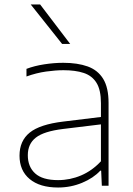

<svg xmlns="http://www.w3.org/2000/svg" viewBox="-20 -828 593 856"><path d="M239 8Q157.5 8 112.2 -29.8Q67 -67.5 67 -134Q67 -200 112.5 -236.8Q158 -273.5 262 -286L430 -306.5V-368Q430 -427 410.2 -458.8Q390.5 -490.5 353.2 -502.8Q316 -515 263 -515Q228 -515 185.2 -509Q142.5 -503 98 -487V-521Q133.5 -534.5 177.2 -541.2Q221 -548 262 -548Q325.5 -548 370.8 -531.8Q416 -515.5 440 -476.5Q464 -437.5 464 -369V0H434L431 -67H427Q396.5 -34 346 -13Q295.5 8 239 8ZM104 -136Q104 -84.5 136.8 -54.8Q169.5 -25 239 -25Q292.5 -25 341.8 -46Q391 -67 430 -109V-273.5L261 -253Q175.5 -242.5 139.8 -214.5Q104 -186.5 104 -136ZM257 -632 117 -808H159L293 -632Z"/></svg>

Font: Encode Sans Expanded Thin
Style: Regular
Weight: 100
Width: 7
Designer: Multiple Designers
Foundry: Impallari Type
Version: Version 3.000; ttfautohint (v1.8.3) -l 8 -r 50 -G 200 -x 14 